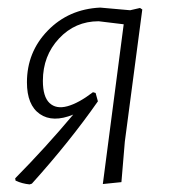

<svg xmlns="http://www.w3.org/2000/svg" viewBox="-20 -481 445 506"><path d="M58 5Q38 3 21 -5L20 -11Q100 -92 173 -179Q119 -157 85 -180.5Q51 -204 51 -264Q51 -344 106 -400.5Q161 -457 244 -461L323 -454L349 -460L355 -456L309 -108L300 -1L251 4L306 -417L240 -425Q178 -425 135.5 -379.5Q93 -334 93 -268Q93 -226 110.5 -209.5Q128 -193 157.5 -201Q187 -209 225 -238L232 -236L238 -214Q164 -108 64 3Z"/></svg>

Font: Alegreya Sans SC Light
Style: Italic
Weight: 300
Italic angle: -7°
Designer: Juan Pablo del Peral
Foundry: Huerta Tipografica
Version: Version 2.007